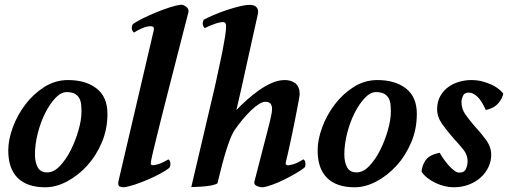

<svg xmlns="http://www.w3.org/2000/svg" viewBox="-20 -781 2161 813"><path d="M180 -51Q208 -51 234 -78.5Q260 -106 280 -146Q300 -186 312.5 -230Q325 -274 325 -307Q325 -324 323.5 -339Q322 -354 315.5 -365.5Q309 -377 296.5 -384Q284 -391 262 -391Q238 -391 214.5 -366Q191 -341 171.5 -302.5Q152 -264 140 -217Q128 -170 128 -127Q128 -95 139.5 -73Q151 -51 180 -51ZM15 -144Q15 -189 34 -241Q53 -293 86.5 -337.5Q120 -382 166.5 -412Q213 -442 268 -442Q344 -442 389.5 -406Q435 -370 435 -299Q435 -234 411 -177.5Q387 -121 348.5 -79Q310 -37 263.5 -12.5Q217 12 172 12Q95 12 55 -27.5Q15 -67 15 -144Z M778 -730Q778 -729 771 -702.5Q764 -676 753 -633Q742 -590 728 -535Q714 -480 699 -422Q684 -364 670 -308Q656 -252 644.5 -206Q633 -160 626 -129.5Q619 -99 619 -93Q619 -91 618.5 -88.5Q618 -86 620 -84Q622 -81 630 -81.5Q638 -82 649 -85.5Q660 -89 671.5 -94.5Q683 -100 693 -106Q701 -101 701.5 -89.5Q702 -78 697 -70Q683 -59 658 -45.5Q633 -32 605 -20Q577 -8 549.5 1Q522 10 504 12Q496 12 487.5 9Q479 6 481 -11L629 -644Q630 -648 631 -653Q632 -658 631.5 -661.5Q631 -665 628 -667.5Q625 -670 617 -670Q603 -670 583.5 -662Q564 -654 547 -643Q532 -658 542 -678Q556 -689 583.5 -702.5Q611 -716 641 -728.5Q671 -741 699.5 -750Q728 -759 745 -761Q758 -761 769 -752Q780 -743 778 -730Z M1190 -93Q1190 -91 1189.5 -88.5Q1189 -86 1194 -82Q1198 -79 1218.5 -84.5Q1239 -90 1264 -106Q1272 -104 1273 -91Q1275 -78 1269 -71Q1255 -60 1232 -46.5Q1209 -33 1183.5 -20.5Q1158 -8 1133.5 1Q1109 10 1092 12Q1080 12 1067.5 6.5Q1055 1 1057 -11L1121 -259Q1124 -274 1128 -290.5Q1132 -307 1132 -320Q1132 -333 1126 -341.5Q1120 -350 1103 -350Q1092 -350 1076 -340Q1060 -330 1042.5 -313Q1025 -296 1007 -274.5Q989 -253 974 -231Q962 -213 951 -183Q940 -153 930.5 -120Q921 -87 913.5 -56Q906 -25 901 -5Q892 1 876 4Q860 7 843 8.5Q826 10 811 10.5Q796 11 790 11L891 -419Q897 -449 905.5 -486Q914 -523 921 -559Q928 -595 933 -625.5Q938 -656 937 -671Q938 -676 935.5 -681Q933 -686 929 -687Q918 -689 895.5 -682Q873 -675 847 -662Q833 -676 842 -697Q860 -707 886 -718Q912 -729 939 -738Q966 -747 990 -753Q1014 -759 1027 -760Q1053 -762 1063 -753.5Q1073 -745 1073 -731Q1073 -726 1070.5 -715.5Q1068 -705 1066 -695Q1055 -645 1044.5 -598.5Q1034 -552 1024 -506Q1014 -460 1003.5 -413Q993 -366 981 -315Q1001 -336 1025.5 -358Q1050 -380 1077 -399Q1104 -418 1131.5 -430Q1159 -442 1186 -442Q1214 -442 1231.5 -427.5Q1249 -413 1249 -381Q1249 -377 1245.5 -358.5Q1242 -340 1237 -313.5Q1232 -287 1225.5 -255Q1219 -223 1212.5 -192.5Q1206 -162 1200 -135.5Q1194 -109 1190 -93Z M1490 -51Q1518 -51 1544 -78.5Q1570 -106 1590 -146Q1610 -186 1622.5 -230Q1635 -274 1635 -307Q1635 -324 1633.5 -339Q1632 -354 1625.5 -365.5Q1619 -377 1606.5 -384Q1594 -391 1572 -391Q1548 -391 1524.5 -366Q1501 -341 1481.5 -302.5Q1462 -264 1450 -217Q1438 -170 1438 -127Q1438 -95 1449.5 -73Q1461 -51 1490 -51ZM1325 -144Q1325 -189 1344 -241Q1363 -293 1396.5 -337.5Q1430 -382 1476.5 -412Q1523 -442 1578 -442Q1654 -442 1699.5 -406Q1745 -370 1745 -299Q1745 -234 1721 -177.5Q1697 -121 1658.5 -79Q1620 -37 1573.5 -12.5Q1527 12 1482 12Q1405 12 1365 -27.5Q1325 -67 1325 -144Z M1934 -349Q1934 -320 1951 -296Q1968 -272 1988 -249Q2015 -220 2037.5 -189.5Q2060 -159 2060 -125Q2060 -98 2048 -73Q2036 -48 2015 -29Q1994 -10 1964.5 1Q1935 12 1900 12Q1882 12 1862 7Q1842 2 1824 -6.5Q1806 -15 1790.5 -27Q1775 -39 1765 -54Q1767 -81 1783 -103.5Q1799 -126 1842 -134Q1848 -123 1858 -108.5Q1868 -94 1879.5 -81Q1891 -68 1903 -59Q1915 -50 1925 -50Q1946 -50 1953 -66Q1960 -82 1960 -99Q1960 -126 1940.5 -149.5Q1921 -173 1900 -196Q1874 -225 1852.5 -255.5Q1831 -286 1831 -318Q1831 -351 1844.5 -374.5Q1858 -398 1879 -413Q1900 -428 1925.5 -435Q1951 -442 1975 -442Q2001 -442 2023.5 -436Q2046 -430 2063.5 -421.5Q2081 -413 2093 -403Q2105 -393 2111 -385Q2109 -367 2091 -345Q2073 -323 2037 -315Q2020 -354 2001.5 -371.5Q1983 -389 1965 -389Q1946 -389 1940 -374.5Q1934 -360 1934 -349Z"/></svg>

Font: Lusitana
Style: Bold Italic
Weight: 700
Designer: Ana Paula Megda
Foundry: Ana Paula Megda
Version: Version 1.000; ttfautohint (v1.1) -l 8 -r 50 -G 200 -x 14 -D